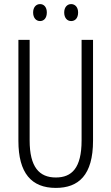

<svg xmlns="http://www.w3.org/2000/svg" viewBox="-20 -909 544 939"><path d="M142 -848C142 -822 156 -806 176 -806C195 -806 209 -821 209 -848C209 -874 195 -889 176 -889C156 -889 142 -873 142 -848ZM294 -848C294 -822 308 -806 328 -806C348 -806 362 -821 362 -848C362 -874 347 -889 328 -889C309 -889 294 -874 294 -848ZM435 -221V-714H379V-222C379 -87 331 -41 253 -41C172 -41 125 -92 125 -222V-714H70V-220C70 -62 134 10 253 10C364 10 435 -52 435 -221Z"/></svg>

Font: Noto Sans Arabic UI XCn Lt
Style: Regular
Weight: 300
Width: 2
Designer: Monotype Design Team, Nadine Chahine and Nizar Qandah
Foundry: Monotype Imaging Inc.
Version: Version 2.010